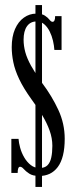

<svg xmlns="http://www.w3.org/2000/svg" viewBox="-20 -729 310 761"><path d="M120.5 12V-709H146.5V12ZM136 -31.5Q110 -31.5 96 -40.8Q82 -50 74.2 -59Q66.5 -68 59.5 -68Q50 -68 50 -43.5H25V-178.5H53.5Q54.5 -163 60 -143Q65.5 -123 76.2 -104.8Q87 -86.5 102 -74.8Q117 -63 136.5 -63Q157.5 -63 168.2 -74Q179 -85 183.2 -104.8Q187.5 -124.5 187.5 -151Q187.5 -181.5 176.5 -212Q165.5 -242.5 146.8 -273.2Q128 -304 105 -335Q73 -379.5 56 -415.5Q39 -451.5 32.8 -482.5Q26.5 -513.5 26.5 -542Q26.5 -584 39.5 -613.8Q52.5 -643.5 74.8 -659.2Q97 -675 123.5 -675Q146 -675 158 -667Q170 -659 176.2 -650.8Q182.5 -642.5 188.5 -642.5Q193 -642.5 195.8 -647.8Q198.5 -653 198.5 -665H224V-531H195.5Q194.5 -548 190 -567.5Q185.5 -587 176.8 -604.5Q168 -622 155.2 -633Q142.5 -644 125 -644Q100.5 -644 87 -625Q73.5 -606 73.5 -571.5Q73.5 -547.5 80.2 -522.5Q87 -497.5 103.2 -468.2Q119.5 -439 147 -400Q186 -348 211.2 -293.5Q236.5 -239 236.5 -179Q236.5 -141 229.5 -113Q222.5 -85 209 -67Q195.5 -49 177 -40.2Q158.5 -31.5 136 -31.5Z"/></svg>

Font: Imbue Thin
Style: Regular
Weight: 400
Version: Version 1.102